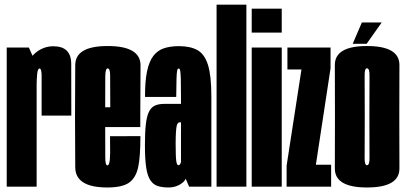

<svg xmlns="http://www.w3.org/2000/svg" viewBox="-20 -805 1752 828"><path d="M159.5 -306.5H287.5Q287.5 -453.5 287.2 -529.5Q287 -605.5 210 -605.5Q162.5 -605.5 125.8 -570.5Q89 -535.5 89 -444.5L138 -438Q138 -460.5 140.2 -485Q142.5 -509.5 150.5 -509.5Q159.5 -509.5 159.5 -478Q159.5 -446.5 159.5 -306.5ZM9 0H138V-524.5L104.5 -600H9Z M443 3.5V-92Q433.5 -92 434 -129Q433.5 -165.5 433.5 -302.5Q433.5 -443 434 -476Q434.5 -510 444 -510Q455.5 -510 455 -477Q455 -445.5 455.5 -342.5H422.5V-257H585Q585 -279.5 585 -302.5Q585 -441.5 586 -524.5Q585 -606.5 444 -606.5Q304.5 -606.5 304.5 -524Q303.5 -441 303.5 -303.5Q303.5 -175 304.5 -85.5Q303.5 3.5 443 3.5ZM443 -92V3.5Q507 3.5 537 -17.5Q566 -38.5 576 -84.5Q585.5 -128.5 585.5 -218L454.5 -217.5Q454.5 -176.5 455 -144Q454.5 -112.5 451 -102Q448.5 -92 443 -92Z M708 3.5Q721.5 3.5 733.8 0Q746 -3.5 755.8 -9.2Q765.5 -15 772.2 -21.5Q779 -28 780.5 -35L795.5 0H891.5V-389Q891.5 -479 876.8 -525.5Q862 -572 831.2 -589Q800.5 -606 751 -606Q714.5 -606 687 -596.8Q659.5 -587.5 641.5 -564.2Q623.5 -541 614.2 -497.8Q605 -454.5 605.5 -387H740Q740.5 -438.5 741.2 -465Q742 -491.5 744 -500.5Q746 -509.5 750.5 -509.5Q755.5 -509.5 757.2 -499.8Q759 -490 759.8 -463.8Q760.5 -437.5 760.5 -387.5V-357H688.5Q663.5 -357 647.2 -349.2Q631 -341.5 621.8 -321.8Q612.5 -302 608.8 -267.5Q605 -233 605 -178Q605 -118.5 610.5 -82.2Q616 -46 628.8 -27.2Q641.5 -8.5 660.8 -2.5Q680 3.5 708 3.5ZM749.5 -92.5Q747 -92.5 744.5 -95.8Q742 -99 740.5 -108.2Q739 -117.5 738.2 -135.8Q737.5 -154 737.5 -185Q737.5 -216 738.8 -234.8Q740 -253.5 742 -262.2Q744 -271 747.5 -274.2Q751 -277.5 755 -277.5H760.5V-106Q760 -103.5 758.2 -99.8Q756.5 -96 754.2 -94.2Q752 -92.5 749.5 -92.5Z M914 0H1042.5V-785H914Z M1065.5 0H1195V-600H1065.5ZM1065.5 -767.5V-664.5H1195V-767.5Z M1216 0H1408V-94.5H1342.5V-96.5L1405.5 -510.5V-600H1219.5V-505.5H1280V-505L1216 -90.5Z M1562.5 3.5Q1703 3.5 1702.5 -78.8Q1702 -161 1702 -301Q1702 -442 1702.5 -524.2Q1703 -606.5 1562.5 -606.5Q1423.5 -606.5 1424 -524.2Q1424.5 -442 1424.5 -301Q1424.5 -161 1424 -78.8Q1423.5 3.5 1562.5 3.5ZM1562.5 -92.5Q1552 -92.5 1552.5 -124Q1553 -155.5 1553 -301Q1553 -447.5 1552.5 -479Q1552 -510.5 1562.5 -510.5Q1574 -510.5 1573.5 -479Q1573 -447.5 1573 -301Q1573 -155.5 1573.5 -124Q1574 -92.5 1562.5 -92.5ZM1501 -616H1561L1626 -708H1540.5Z"/></svg>

Font: Anybody UltraCondensed
Style: Bold
Weight: 700
Width: 1
Version: Version 1.113;gftools[0.9.25]